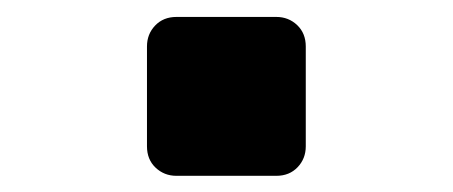

<svg xmlns="http://www.w3.org/2000/svg" viewBox="-20 -405 540 229"><path d="M309.6 -384.8Q324.2 -384.8 334.5 -375Q344.7 -365.2 344.7 -349.6V-230.5Q344.7 -215.8 335 -205.6Q325.2 -195.3 309.6 -195.3H190.4Q175.8 -195.3 165.5 -205.1Q155.3 -214.8 155.3 -230.5V-349.6Q155.3 -364.3 165 -374.5Q174.8 -384.8 190.4 -384.8Z"/></svg>

Font: Rounded-L Mgen+ 1mn bold
Style: Bold
Weight: 700
Designer: [Source Han Sans]
Ryoko NISHIZUKA  (kana & ideographs); Paul D. Hunt (Latin, Greek & Cyrillic); Wenlong ZHANG  (bopomofo
Version: Version 1.059.20150602